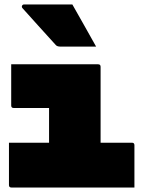

<svg xmlns="http://www.w3.org/2000/svg" viewBox="-20 -837 640 857"><path d="M20 -200H199V-355H41Q30 -355 30 -366V-550H418Q429 -550 429 -539V-200H569Q580 -200 580 -189V0H31Q20 0 20 -11ZM303 -817Q330 -769 356.5 -722.5Q383 -676 409 -629H250Q235 -629 229 -636Q185 -685 151.5 -721.5Q118 -758 80 -801Q76 -806 78.5 -811.5Q81 -817 87 -817Z"/></svg>

Font: Recursive Mn Lnr St XBk
Style: Regular
Weight: 1000
Monospace: yes
Version: Version 1.079;hotconv 1.0.112;makeotfexe 2.5.65598; ttfautoh